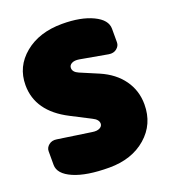

<svg xmlns="http://www.w3.org/2000/svg" viewBox="-132 -807 810 914"><g transform="rotate(-20 272.5 -350.0)"><path d="M170 -287Q24 -362 24 -495Q24 -589 97.5 -649.5Q171 -710 287 -710Q382 -710 442.5 -681Q503 -652 503 -607V-538Q503 -520 487 -507Q471 -494 447 -498L307 -523Q283 -527 269 -519.5Q255 -512 255 -498Q255 -477 283 -465L375 -426Q447 -395 486 -340.5Q525 -286 525 -216Q525 -116 452.5 -53Q380 10 266 10Q151 10 85.5 -18.5Q20 -47 20 -93V-162Q20 -180 36 -193Q52 -206 76 -202L246 -177Q270 -173 284 -180.5Q298 -188 298 -201Q298 -222 269 -236Z"/></g></svg>

Font: LT Crewmate
Style: Regular
Weight: 400
Designer: Daniel Lyons
Foundry: LyonsType
Version: Version 1.001;FEAKit 1.0